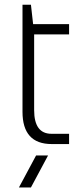

<svg xmlns="http://www.w3.org/2000/svg" viewBox="-20 -616 346 821"><path d="M76.2 -595.7H112.3L121.6 -512.7H275.4V-468.8H126V-145Q126 -43.9 200.2 -43.9H275.4V0H201.2Q76.2 0 76.2 -138.2ZM185.5 48.8 112.3 185.5H61L134.3 48.8Z"/></svg>

Font: Voltera Light
Style: Light
Weight: 300
Designer: Bernd Montag
Version: Version 1.301